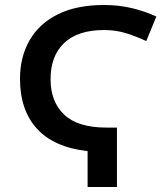

<svg xmlns="http://www.w3.org/2000/svg" viewBox="-20 -744 666 764"><path d="M394 -724.1Q452.1 -724.1 503.9 -711.9Q555.7 -699.7 602.1 -678.2L562 -580.6Q523.4 -598.6 482.4 -611.6Q441.4 -624.5 394.5 -624.5Q289.6 -624.5 235.4 -573Q181.2 -521.5 181.2 -429.2Q181.2 -338.9 235.6 -287.6Q290 -236.3 403.8 -236.3H445.3V0H328.6V-142.6Q194.8 -157.7 127.2 -231.7Q59.6 -305.7 59.6 -430.2Q59.6 -517.6 97.9 -584Q136.2 -650.4 210.7 -687.3Q285.2 -724.1 394 -724.1Z"/></svg>

Font: Open Sans SemiBold
Style: Regular
Weight: 600
Designer: Monotype Design Team
Foundry: Monotype Imaging Inc.
Version: Version 3.003; ttfautohint (v1.8.4)